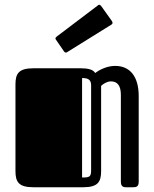

<svg xmlns="http://www.w3.org/2000/svg" viewBox="-20 -787 648 807"><path d="M45 -68C45 -23 58 0 120 0H330C392 0 405 -23 405 -68V-426C414 -435 431 -445 446 -445C475 -445 488 -425 488 -388V-23C488 -12 491 0 508 0H539C551 0 563 -1 563 -23V-383C563 -466 526 -510 464 -510C429 -510 397 -493 380 -480C372 -495 349 -500 320 -500H120C58 -500 45 -477 45 -432ZM363 -72C363 -43 356 -41 325 -41V-459C352 -459 363 -451 363 -428ZM449 -684C452 -686 453 -688 453 -691C453 -693 452 -696 450 -699L405 -762C402 -765 400 -767 398 -767C395 -767 393 -766 391 -764L218 -633C215 -630 213 -628 213 -625C213 -624 214 -621 216 -619L249 -571C252 -567 255 -566 257 -566C259 -566 261 -567 264 -569Z"/></svg>

Font: Fascinate Inline
Style: Regular
Weight: 900
Designer: Astigmatic (AOETI)
Foundry: Astigmatic (AOETI)
Version: Version 1.000